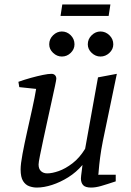

<svg xmlns="http://www.w3.org/2000/svg" viewBox="-20 -838 589 866"><path d="M146 8Q129 8 112 2Q95 -4 84 -21.5Q73 -39 73 -74Q73 -98 81.5 -143.5Q90 -189 102 -242.5Q114 -296 125.5 -348Q137 -400 143 -437L67 -445L63 -469Q91 -479 120 -487Q149 -495 173.5 -500Q198 -505 212 -505Q222 -505 228 -499Q234 -493 234 -483Q234 -478 228 -450Q222 -422 213 -381Q204 -340 194 -294.5Q184 -249 175 -207Q166 -165 160 -135Q154 -105 154 -96Q154 -76 165 -66Q176 -56 193 -56Q215 -56 245 -66.5Q275 -77 307 -101.5Q339 -126 364 -167L422 -489L507 -505L444 -202Q436 -162 431.5 -127Q427 -92 425.5 -71Q424 -50 423 -50H502V-20Q460 -6 435.5 1Q411 8 391 8Q365 8 355 -3Q345 -14 345 -33Q345 -36 346 -46Q347 -56 349 -69.5Q351 -83 352 -94Q324 -61 288 -38.5Q252 -16 215 -4Q178 8 146 8ZM433 -583Q411 -583 393.5 -599.5Q376 -616 376 -638Q376 -662 393.5 -679Q411 -696 433 -696Q456 -696 473.5 -679Q491 -662 491 -638Q491 -616 473.5 -599.5Q456 -583 433 -583ZM259 -583Q237 -583 219.5 -599.5Q202 -616 202 -638Q202 -662 219.5 -679Q237 -696 259 -696Q282 -696 299 -679Q316 -662 316 -638Q316 -616 299 -599.5Q282 -583 259 -583ZM253 -766 261 -818H478L470 -766Z"/></svg>

Font: Manuale
Style: Italic
Weight: 400
Italic angle: -11°
Designer: Eduardo Tunni / Pablo Cosgaya
Foundry: Eduardo Tunni / Pablo Cosgaya
Version: Version 1.002